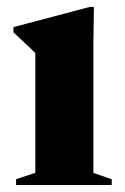

<svg xmlns="http://www.w3.org/2000/svg" viewBox="-20 -529 357 549"><path d="M248.5 -509 247 -404.5V-34.5L299.5 -16.5V0H26V-16.5L81 -35V-377Q74.5 -384 65.8 -392.2Q57 -400.5 45.2 -411.5Q33.5 -422.5 18.5 -436.5V-451.5L236 -509Z"/></svg>

Font: Newsreader 60pt
Style: Bold
Weight: 700
Designer: Hugues Gentile
Foundry: Production Type
Version: Version 1.003